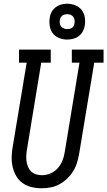

<svg xmlns="http://www.w3.org/2000/svg" viewBox="-20 -1001 575 1029"><path d="M202 8Q175 8 148.5 1.5Q122 -5 101 -20Q80 -35 67 -57.5Q54 -80 48 -105.5Q42 -131 42.5 -159Q43 -187 48 -214L123 -665H82V-735H252V-665H201L125 -203Q122 -187 121 -170.5Q120 -154 122 -138Q124 -122 130 -107.5Q136 -93 146.5 -82.5Q157 -72 172.5 -67Q188 -62 204 -62Q227 -62 250 -71.5Q273 -81 289.5 -99.5Q306 -118 315 -141Q324 -164 327 -187L406 -665H365V-735H535V-665H485L404 -176Q400 -152 392.5 -128Q385 -104 371.5 -82.5Q358 -61 339 -43Q320 -25 297.5 -13Q275 -1 250.5 3.5Q226 8 202 8ZM340 -789Q317 -789 296 -797.5Q275 -806 262.5 -823Q250 -840 246.5 -862.5Q243 -885 247 -908Q249 -924 257.5 -938.5Q266 -953 279.5 -963Q293 -973 309 -977Q325 -981 340 -981Q363 -981 384 -972.5Q405 -964 418 -947Q431 -930 434.5 -907.5Q438 -885 434 -862Q431 -846 423 -831.5Q415 -817 401.5 -807Q388 -797 372 -793Q356 -789 340 -789ZM340 -845Q347 -845 353.5 -846.5Q360 -848 366 -852Q372 -856 375 -862.5Q378 -869 379 -875Q381 -885 379.5 -894.5Q378 -904 372.5 -911Q367 -918 358.5 -921.5Q350 -925 340 -925Q334 -925 327 -923.5Q320 -922 314.5 -918Q309 -914 305.5 -907.5Q302 -901 301 -895Q299 -885 300.5 -875.5Q302 -866 307.5 -859Q313 -852 322 -848.5Q331 -845 340 -845Z"/></svg>

Font: Iosevka Slab
Style: Italic
Weight: 400
Italic angle: -9°
Monospace: yes
Designer: Belleve Invis
Foundry: Belleve Invis
Version: Version 11.1.0; ttfautohint (v1.8.3)